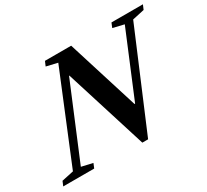

<svg xmlns="http://www.w3.org/2000/svg" viewBox="-212 -996 1336 1240"><g transform="rotate(-30 456.0 -376.0)"><path d="M523 10.5 331.5 -600H329L101 -53L184 -34L170 0H-61L-46.5 -34L42 -53L311 -708L228 -727.5L242.5 -761.5H438L604 -231H608.5L807 -708L724.5 -727.5L738.5 -761.5H973L958.5 -727.5L869.5 -708L566 10.5Z"/></g></svg>

Font: Libre Caslon Text Bold
Style: Italic
Weight: 700
Italic angle: -22.583°
Designer: Pablo Impallari, Rodrigo Fuenzalida, Katja Schimmel
Foundry: Pablo Impallari, Rodrigo Fuenzalida
Version: Version 2.000